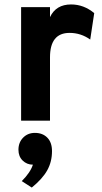

<svg xmlns="http://www.w3.org/2000/svg" viewBox="-20 -543 459 864"><path d="M205 -466Q232 -523 300 -523Q357 -523 404 -484L386 -365Q344 -395 293 -395Q205 -395 205 -285V0H75V-511H205ZM63 131Q63 98 84 76.5Q105 55 137 55Q172 55 193 76.5Q214 98 214 137Q214 185 192.5 223.5Q171 262 123 301L78 272Q117 233 128 198Q101 198 82 179.5Q63 161 63 131Z"/></svg>

Font: ReCut ExtraBold
Style: Regular
Weight: 800
Designer: Giant Group (for alternate capitals set)
Version: Version 2.002;FEAKit 1.0